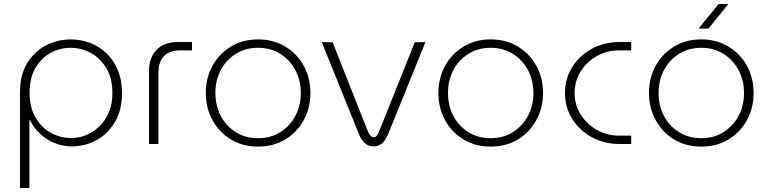

<svg xmlns="http://www.w3.org/2000/svg" viewBox="-20 -720 3843 960"><path d="M334 -523Q384 -523 430 -505.5Q476 -488 512 -454Q548 -420 569 -369.5Q590 -319 590 -253Q590 -170 555 -110.5Q520 -51 463 -19.5Q406 12 339 12Q294 12 252.5 -5Q211 -22 179.5 -52Q148 -82 130 -119H127V220H80V-259Q80 -346 116 -404.5Q152 -463 210 -493Q268 -523 334 -523ZM333 -481Q280 -481 233 -455.5Q186 -430 157 -380Q128 -330 128 -257Q128 -183 157.5 -132.5Q187 -82 234.5 -56Q282 -30 335 -30Q389 -30 436 -57Q483 -84 512.5 -134.5Q542 -185 542 -255Q542 -328 512 -378.5Q482 -429 434.5 -455Q387 -481 333 -481Z M725 0V-365Q725 -433 763.5 -471.5Q802 -510 870 -510H940V-468H880Q827 -468 799.5 -439Q772 -410 772 -356V0Z M1270 13Q1194 13 1135 -22.5Q1076 -58 1042.5 -119Q1009 -180 1009 -255Q1009 -330 1042.5 -391Q1076 -452 1135 -487.5Q1194 -523 1270 -523Q1347 -523 1406 -487.5Q1465 -452 1498.5 -391.5Q1532 -331 1532 -255Q1532 -180 1498.5 -119Q1465 -58 1406 -22.5Q1347 13 1270 13ZM1270 -29Q1333 -29 1381 -59Q1429 -89 1456.5 -140Q1484 -191 1484 -255Q1484 -319 1456.5 -370Q1429 -421 1381 -451Q1333 -481 1270 -481Q1208 -481 1159.5 -451Q1111 -421 1084 -370Q1057 -319 1057 -255Q1057 -191 1084 -140Q1111 -89 1159.5 -59Q1208 -29 1270 -29Z M1848 12Q1824 12 1805.5 -3Q1787 -18 1774 -51L1589 -509H1643L1819 -64Q1826 -48 1833 -41Q1840 -34 1849 -34Q1858 -34 1863.5 -41Q1869 -48 1876 -64L2054 -509H2107L1921 -50Q1907 -17 1889.5 -2.5Q1872 12 1848 12Z M2433 13Q2357 13 2298 -22.5Q2239 -58 2205.5 -119Q2172 -180 2172 -255Q2172 -330 2205.5 -391Q2239 -452 2298 -487.5Q2357 -523 2433 -523Q2510 -523 2569 -487.5Q2628 -452 2661.5 -391.5Q2695 -331 2695 -255Q2695 -180 2661.5 -119Q2628 -58 2569 -22.5Q2510 13 2433 13ZM2433 -29Q2496 -29 2544 -59Q2592 -89 2619.5 -140Q2647 -191 2647 -255Q2647 -319 2619.5 -370Q2592 -421 2544 -451Q2496 -481 2433 -481Q2371 -481 2322.5 -451Q2274 -421 2247 -370Q2220 -319 2220 -255Q2220 -191 2247 -140Q2274 -89 2322.5 -59Q2371 -29 2433 -29Z M3080 0Q3001 0 2939 -34Q2877 -68 2841 -125.5Q2805 -183 2805 -255Q2805 -327 2841 -384.5Q2877 -442 2939 -476Q3001 -510 3080 -510H3136V-468H3074Q3014 -468 2964 -439.5Q2914 -411 2883.5 -363Q2853 -315 2853 -255Q2853 -195 2883.5 -147Q2914 -99 2964 -70.5Q3014 -42 3074 -42H3136V0Z M3486 13Q3410 13 3351 -22.5Q3292 -58 3258.5 -119Q3225 -180 3225 -255Q3225 -330 3258.5 -391Q3292 -452 3351 -487.5Q3410 -523 3486 -523Q3563 -523 3622 -487.5Q3681 -452 3714.5 -391.5Q3748 -331 3748 -255Q3748 -180 3714.5 -119Q3681 -58 3622 -22.5Q3563 13 3486 13ZM3486 -29Q3549 -29 3597 -59Q3645 -89 3672.5 -140Q3700 -191 3700 -255Q3700 -319 3672.5 -370Q3645 -421 3597 -451Q3549 -481 3486 -481Q3424 -481 3375.5 -451Q3327 -421 3300 -370Q3273 -319 3273 -255Q3273 -191 3300 -140Q3327 -89 3375.5 -59Q3424 -29 3486 -29ZM3473 -577 3573 -700H3622L3522 -577Z"/></svg>

Font: MuseoModerno Thin ExtraLight
Style: Regular
Weight: 250
Version: Version 1.002